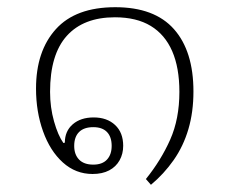

<svg xmlns="http://www.w3.org/2000/svg" viewBox="-20 -479 637 533"><path d="M399 34 385 18Q427 -34 452.5 -91.5Q478 -149 478 -224Q478 -291 458 -337Q438 -383 398.5 -407Q359 -431 299 -431Q212 -431 165.5 -379.5Q119 -328 119 -224Q119 -181 130 -142Q141 -103 156 -82L160 -83Q160 -115 182 -134Q204 -153 240 -153Q277 -153 299.5 -132Q322 -111 322 -74Q322 -52 312 -34Q302 -16 283 -6Q264 4 237 4Q190 4 154.5 -28Q119 -60 99.5 -114.5Q80 -169 80 -233Q80 -337 135 -398Q190 -459 300 -459Q409 -459 463 -398Q517 -337 517 -225Q517 -168 503 -120.5Q489 -73 462 -34.5Q435 4 399 34ZM239 -22Q264 -22 277 -36Q290 -50 290 -74Q290 -99 277 -112.5Q264 -126 239 -126Q213 -126 199.5 -112.5Q186 -99 186 -74Q186 -50 199.5 -36Q213 -22 239 -22Z"/></svg>

Font: Noto Serif Thai ExtraLight
Style: Regular
Weight: 250
Version: Version 2.001